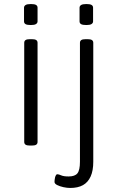

<svg xmlns="http://www.w3.org/2000/svg" viewBox="-20 -719 581 951"><path d="M129 2Q113 2 106.5 -2.5Q100 -7 100 -16V-507Q100 -516 106.5 -520.5Q113 -525 129 -525H137Q153 -525 159.5 -520.5Q166 -516 166 -507V-16Q166 -7 159.5 -2.5Q153 2 137 2ZM133 -595Q114 -595 106.5 -599.5Q99 -604 99 -613V-681Q99 -689 106.5 -694Q114 -699 133 -699Q151 -699 158.5 -694.5Q166 -690 166 -681V-613Q166 -605 158.5 -600Q151 -595 133 -595ZM328 212Q312 212 294 208Q276 204 263 197.5Q250 191 250 182Q250 179 250.5 173Q251 167 252.5 160.5Q254 154 257 149Q260 144 263 144Q271 144 283 149.5Q295 155 320 155Q351 155 363.5 139.5Q376 124 376 82V-507Q376 -516 382.5 -520.5Q389 -525 405 -525H413Q429 -525 435.5 -520.5Q442 -516 442 -507V82Q442 126 429 155Q416 184 391 198Q366 212 328 212ZM408 -595Q389 -595 381.5 -599.5Q374 -604 374 -613V-681Q374 -689 381.5 -694Q389 -699 408 -699Q426 -699 433.5 -694.5Q441 -690 441 -681V-613Q441 -605 433.5 -600Q426 -595 408 -595Z"/></svg>

Font: Asap Light
Style: Regular
Weight: 300
Designer: Pablo Cosgaya
Foundry: Omnibus-Type
Version: Version 3.001